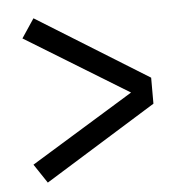

<svg xmlns="http://www.w3.org/2000/svg" viewBox="-43 -641 587 603"><g transform="rotate(-5 250.0 -340.0)"><path d="M84 -81 44 -141 369 -340 44 -539 84 -599 436 -381V-299Z"/></g></svg>

Font: Iosevka Web
Style: Regular
Weight: 400
Monospace: yes
Designer: Belleve Invis
Foundry: Belleve Invis
Version: Version 28.0.3; ttfautohint (v1.8.3)